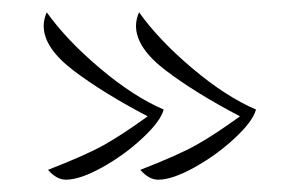

<svg xmlns="http://www.w3.org/2000/svg" viewBox="-20 -336 495 312"><path d="M58 -60Q120 -84 150 -101Q180 -118 220 -147Q149 -184 100 -221Q51 -258 51 -294Q51 -300 52.5 -306Q54 -312 56 -316Q88 -271 142.5 -225Q197 -179 246 -158Q241 -139 211.5 -111.5Q182 -84 146 -64Q110 -44 87 -44Q72 -44 58 -60ZM208 -60Q270 -84 300 -101Q330 -118 370 -147Q299 -184 250 -221Q201 -258 201 -294Q201 -300 202.5 -306Q204 -312 206 -316Q238 -271 292.5 -225Q347 -179 396 -158Q391 -139 361.5 -111.5Q332 -84 296 -64Q260 -44 237 -44Q222 -44 208 -60Z"/></svg>

Font: Dancing Script
Style: Regular
Weight: 400
Designer: Pablo Impallari
Foundry: Pablo Impallari
Version: Version 2.000